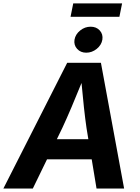

<svg xmlns="http://www.w3.org/2000/svg" viewBox="-41 -1091 808 1111"><path d="M-21.5 0 347.7 -727.5H543L677.2 0H517.6L489.7 -168.9H231L148.9 0ZM288.1 -285.6H470.2L459.5 -351.1Q451.7 -404.8 444.6 -470.2Q437.5 -535.6 430.7 -610.8Q400.9 -537.1 373.3 -471.9Q345.7 -406.7 319.8 -351.1ZM665.5 -1071.3 649.9 -993.7H367.2L382.8 -1071.3ZM458 -786.1Q425.3 -786.1 405.3 -808.1Q385.3 -830.1 390.1 -861.3Q395.5 -892.6 422.9 -914.6Q450.2 -936.5 483.4 -936.5Q516.6 -936.5 536.4 -914.6Q556.2 -892.6 551.3 -861.3Q545.9 -830.1 518.6 -808.1Q491.2 -786.1 458 -786.1Z"/></svg>

Font: Inter
Style: Bold Italic
Weight: 700
Italic angle: -9.39999°
Designer: Rasmus Andersson
Foundry: rsms
Version: Version 4.001;git-9221beed3